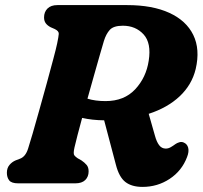

<svg xmlns="http://www.w3.org/2000/svg" viewBox="-20 -720 796 754"><path d="M714.5 -103Q694 -49 646.2 -17.5Q598.5 14 539.5 14Q497.5 14 472.5 -5.2Q447.5 -24.5 435 -73.5L389 -247.5Q341.5 -248 302.5 -257Q292.5 -220 284.5 -189.5Q276.5 -159 272.5 -141Q267 -116.5 271.8 -110.2Q276.5 -104 285 -98.5L300 -90Q312.5 -81.5 320.2 -72.2Q328 -63 328 -47Q328 -26 314.8 -13Q301.5 0 275.5 0H51.5Q25 0 16 -11.8Q7 -23.5 7 -41.5Q7 -60 17 -72Q27 -84 41 -90L58 -96.5Q80.5 -104.5 90.5 -137Q96 -153.5 107.8 -194.2Q119.5 -235 134.2 -287.2Q149 -339.5 163.5 -392.5Q178 -445.5 189.2 -487.8Q200.5 -530 204.5 -549.5Q210 -576 210.8 -587Q211.5 -598 195 -606L179 -613Q166.5 -619.5 159.8 -628.5Q153 -637.5 153 -651.5Q153 -673 166.5 -686.5Q180 -700 205.5 -700H479Q578.5 -700 645 -669.5Q711.5 -639 739 -582.8Q766.5 -526.5 748.5 -449Q733.5 -387 685.8 -342Q638 -297 564 -273L588.5 -187Q595 -163 605 -149.8Q615 -136.5 631 -136.5Q641 -136.5 650.5 -142Q660 -147.5 669.5 -154.5Q675 -158.5 684 -161.2Q693 -164 701 -160.5Q715 -155 719 -139.8Q723 -124.5 714.5 -103ZM388 -559Q382.5 -540.5 372.2 -504.8Q362 -469 349.2 -424Q336.5 -379 323.5 -332.5Q354 -323 394.5 -323Q467.5 -323 510.8 -369.2Q554 -415.5 564 -481.5Q575 -551 543.8 -585Q512.5 -619 462.5 -619Q426 -619 411.2 -602.8Q396.5 -586.5 388 -559Z"/></svg>

Font: Fraunces 9pt S100
Style: Bold Italic
Weight: 700
Italic angle: -16°
Version: Version 1.000; ttfautohint (v1.8.3)